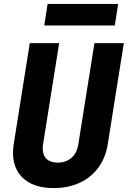

<svg xmlns="http://www.w3.org/2000/svg" viewBox="-20 -950 652 980"><path d="M254 10Q143 10 88.5 -50Q34 -110 50 -214L132 -730H282L200 -215Q193 -169 212.5 -144.5Q232 -120 275 -120Q317 -120 345 -144.5Q373 -169 380 -215L462 -730H612L530 -214Q519 -145 482 -94.5Q445 -44 386.5 -17Q328 10 254 10ZM206 -820 223 -930H583L566 -820Z"/></svg>

Font: JetBrains Mono NL ExtraBold
Style: Italic
Weight: 800
Italic angle: -9°
Monospace: yes
Designer: Philipp Nurullin, Konstantin Bulenkov
Foundry: JetBrains
Version: Version 2.305; ttfautohint (v1.8.4.7-5d5b)